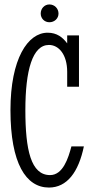

<svg xmlns="http://www.w3.org/2000/svg" viewBox="-20 -830 404 863"><path d="M200 13C281 13 333 -56 357 -172H301C287 -119 263 -43 205 -43C119 -43 94 -156 94 -335C94 -514 126 -628 200 -628C244 -628 282 -585 282 -507V-440H335V-671H282V-635C262 -662 236 -683 194 -683C105 -683 27 -566 27 -335C27 -95 97 13 200 13ZM163 -769C163 -747 180 -730 202 -730C225 -730 243 -747 243 -769C243 -792 225 -810 202 -810C180 -810 163 -792 163 -769Z"/></svg>

Font: Stint Ultra Condensed
Style: Regular
Weight: 400
Width: 1
Designer: Astigmatic (AOETI)
Foundry: Astigmatic (AOETI)
Version: Version 1.000